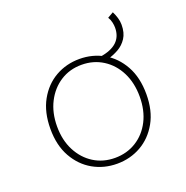

<svg xmlns="http://www.w3.org/2000/svg" viewBox="-118 -745 837 865"><g transform="rotate(-20 300.0 -312.0)"><path d="M423 -446 392 -467Q446 -475 473 -500Q500 -525 500 -568Q500 -579 497 -593Q494 -607 486 -620L514 -636Q522 -620 527 -603.5Q532 -587 532 -570Q532 -531 515.5 -506Q499 -481 474 -467Q449 -453 423 -446ZM300 12Q237 12 185 -17.5Q133 -47 101.5 -103Q70 -159 70 -238Q70 -318 101.5 -374.5Q133 -431 185 -460.5Q237 -490 300 -490Q363 -490 415 -460.5Q467 -431 498.5 -374.5Q530 -318 530 -238Q530 -159 498.5 -103Q467 -47 415 -17.5Q363 12 300 12ZM300 -16Q357 -16 402 -44Q447 -72 472.5 -122Q498 -172 498 -238Q498 -304 472.5 -354.5Q447 -405 402 -433.5Q357 -462 300 -462Q243 -462 198.5 -433.5Q154 -405 128 -354.5Q102 -304 102 -238Q102 -172 128 -122Q154 -72 198.5 -44Q243 -16 300 -16Z"/></g></svg>

Font: Source Code Pro ExtraLight
Style: Regular
Weight: 200
Monospace: yes
Designer: Paul D. Hunt, Teo Tuominen
Foundry: Adobe
Version: Version 1.026;hotconv 1.1.0;makeotfexe 2.6.0